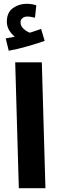

<svg xmlns="http://www.w3.org/2000/svg" viewBox="-20 -990 314 1010"><path d="M79 0 60 -662H200L219 0ZM26 -723 10 -788Q39 -793 58 -797Q41 -810 28.5 -830.5Q16 -851 16 -876Q16 -924 47.5 -947Q79 -970 120 -970Q148 -970 171 -962L164 -897Q154 -899 144 -901Q134 -903 124 -903Q108 -903 98 -894.5Q88 -886 88 -873Q88 -853 104 -838.5Q120 -824 137 -818Q169 -828 196 -838L215 -775Q178 -762 126.5 -747Q75 -732 26 -723Z"/></svg>

Font: Noto Sans Arabic SemCond
Style: Bold
Weight: 700
Width: 4
Designer: Monotype Design Team, Nadine Chahine, Nizar Qandah and Khaled Hosny
Foundry: Monotype Imaging Inc.
Version: Version 2.012; ttfautohint (v1.8.4.7-5d5b)